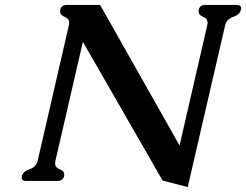

<svg xmlns="http://www.w3.org/2000/svg" viewBox="-20 -715 986 769"><path d="M699.2 -132.3 810.1 -613.8Q811 -619.1 811.5 -623.5Q811.5 -640.6 793.5 -647.7Q775.4 -654.8 775.4 -669.4Q775.4 -672.4 775.9 -675.3Q780.3 -695.3 802.7 -695.3H927.2Q945.8 -695.3 945.8 -681.6Q945.8 -678.7 944.8 -675.3Q940.4 -656.2 914.1 -647.5Q887.7 -638.7 881.8 -613.8L731.9 34.2L631.3 8.3L312 -547.4L202.1 -71.3Q201.2 -65.9 200.7 -61.5Q200.7 -43.9 219 -37.1Q237.3 -30.3 237.3 -16.1Q237.3 -13.2 236.8 -10.3Q232.4 9.8 209.5 9.8H85.4Q66.9 9.8 66.9 -3.9Q66.9 -6.8 67.9 -10.3Q72.3 -28.8 98.6 -37.4Q125 -45.9 130.9 -71.3L255.9 -613.8Q256.8 -618.7 257.3 -623Q257.3 -640.1 239 -647.5Q220.7 -654.8 220.7 -669.4Q220.7 -672.4 221.2 -675.3Q225.6 -695.3 248.5 -695.3H380.9Z"/></svg>

Font: Caudex
Style: Bold
Weight: 700
Italic angle: -13°
Version: Version 1.04